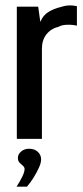

<svg xmlns="http://www.w3.org/2000/svg" viewBox="-20 -520 311 719"><path d="M43 0V-495H123L131 -438Q141 -463 162 -475.5Q183 -488 205 -493Q236 -504 268 -497V-424Q265 -425 253 -426.5Q241 -428 226 -427Q211 -426 200 -420Q171 -413 154 -391.5Q137 -370 137 -338V0ZM42 179Q55 159 63.5 141.5Q72 124 72 113Q72 106 66 101Q60 96 53.5 89.5Q47 83 47 71Q47 58 59 47.5Q71 37 89 37Q109 37 121.5 48.5Q134 60 134 77Q134 90 125.5 108.5Q117 127 105.5 145.5Q94 164 81 179Z"/></svg>

Font: Alumni Sans Thin SemiBold
Style: Regular
Weight: 600
Version: Version 1.018